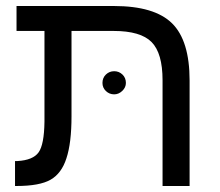

<svg xmlns="http://www.w3.org/2000/svg" viewBox="-20 -619 731 639"><path d="M128 -214V-516H35V-599H359Q494 -599 552.5 -541.5Q611 -484 611 -351V0H521V-352Q521 -442 484.5 -479Q448 -516 358 -516H218V-232Q218 -143 201 -92Q185 -42 148.5 -21Q112 0 35 0H30V-83H38Q90 -86 108.5 -112Q127 -138 128 -214ZM321 -343Q321 -360 332.5 -371Q344 -382 360 -382Q376 -382 387.5 -371Q399 -360 399 -343Q399 -328 387 -316.5Q375 -305 360 -305Q344 -305 332.5 -316Q321 -327 321 -343Z"/></svg>

Font: Libra Sans
Style: Regular
Weight: 400
Foundry: Context Ltd
Version: Version 1.002